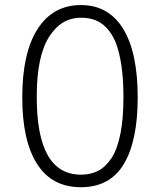

<svg xmlns="http://www.w3.org/2000/svg" viewBox="-20 -741 645 770"><path d="M304.7 9.8Q420.4 9.8 476.6 -83Q532.2 -176.3 532.2 -350.1Q532.2 -530.8 473.6 -626Q415 -720.7 304.7 -720.7Q192.4 -720.7 130.9 -625Q69.3 -529.3 69.3 -350.1Q69.3 -176.8 128.4 -84Q187.5 9.8 304.7 9.8ZM304.7 -40.5Q127.4 -40.5 127.4 -351.1V-355.5Q127.4 -514.2 176.3 -592.3Q224.6 -669.9 304.7 -669.9Q336.4 -669.9 361.3 -660.6Q386.2 -651.4 408.2 -628.4Q429.7 -605.5 444.3 -569.8Q459 -531.7 466.8 -479Q475.1 -422.4 475.1 -352.5Q475.1 -264.6 462.9 -204.1Q450.2 -141.6 427.2 -106.9Q403.3 -71.3 374 -56.2Q343.8 -40.5 304.7 -40.5Z"/></svg>

Font: My Font
Style: ExtraLight
Weight: 500
Designer: Vernon Adams
Foundry: newtypography
Version: Version 0.001